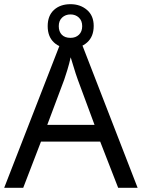

<svg xmlns="http://www.w3.org/2000/svg" viewBox="-20 -898 679 918"><path d="M545 0 459 -221H176L91 0H0L279 -717H360L638 0ZM352 -517Q349 -525 342 -546Q335 -567 328.5 -589.5Q322 -612 318 -624Q311 -593 302 -563.5Q293 -534 287 -517L206 -301H432ZM317 -667Q268 -667 238 -695Q208 -723 208 -773Q208 -823 238 -850.5Q268 -878 317 -878Q364 -878 396 -850.5Q428 -823 428 -774Q428 -723 396.5 -695Q365 -667 317 -667ZM317 -717Q342 -717 357.5 -732Q373 -747 373 -773Q373 -799 357 -814Q341 -829 317 -829Q293 -829 277 -814Q261 -799 261 -773Q261 -747 275.5 -732Q290 -717 317 -717Z"/></svg>

Font: Noto Znamenny Musical Notation
Style: Regular
Weight: 400
Version: Version 1.003; ttfautohint (v1.8.4.7-5d5b)